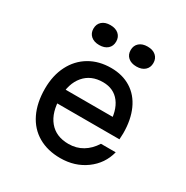

<svg xmlns="http://www.w3.org/2000/svg" viewBox="-191 -997 1132 1171"><g transform="rotate(30 375.0 -412.0)"><path d="M585 -362 548 -305Q548 -406 506 -461Q464 -516 388 -516Q304 -516 256 -459.5Q208 -403 208 -305Q208 -200 256 -142Q304 -84 392 -84Q447 -84 490.5 -110Q534 -136 564 -184H668Q645 -94 569.5 -39Q494 16 392 16Q302 16 236 -22.5Q170 -61 135 -133.5Q100 -206 100 -305Q100 -398 136 -468.5Q172 -539 237 -577.5Q302 -616 388 -616Q468 -616 527.5 -579Q587 -542 618.5 -472Q650 -402 650 -307Q650 -292 648 -264H185V-362ZM173 -770Q173 -802 194.5 -821Q216 -840 253 -840Q290 -840 311.5 -821Q333 -802 333 -770Q333 -738 311.5 -719Q290 -700 253 -700Q216 -700 194.5 -719Q173 -738 173 -770ZM435 -770Q435 -802 456.5 -821Q478 -840 515 -840Q552 -840 573.5 -821Q595 -802 595 -770Q595 -738 573.5 -719Q552 -700 515 -700Q478 -700 456.5 -719Q435 -738 435 -770Z"/></g></svg>

Font: Martian Mono sWd Rg
Style: Regular
Weight: 400
Width: 6
Monospace: yes
Designer: Roman Shamin
Foundry: Evil Martians
Version: Version 1.000